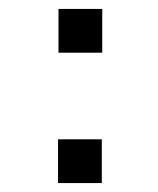

<svg xmlns="http://www.w3.org/2000/svg" viewBox="-20 -485 354 430"><path d="M111 -367V-465H209V-367ZM110 -75V-173H208V-75Z"/></svg>

Font: Manrope Medium
Style: Medium
Weight: 500
Designer: Mikhail Sharanda
Foundry: Mikhail Sharanda
Version: Version 4.000;hotconv 1.0.109;makeotfexe 2.5.65596